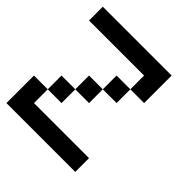

<svg xmlns="http://www.w3.org/2000/svg" viewBox="-161 -787 822 822"><g transform="rotate(45 250.0 -375.5)"><path d="M0 -83.3V-250H83.3V-166.7H416.7V-83.3ZM0 -583.3V-666.7H416.7V-500H333.3V-583.3ZM83.3 -250V-333.3H166.7V-250ZM166.7 -333.3V-416.7H250V-333.3ZM250 -416.7V-500H333.3V-416.7Z"/></g></svg>

Font: GalmuriMono11 Regular
Style: Regular
Weight: 400
Designer: Lee Minseo (quiple)
Version: Version 2.399;hotconv 1.1.1;makeotfexe 2.6.0 DEVELOPMENT